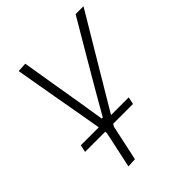

<svg xmlns="http://www.w3.org/2000/svg" viewBox="-197 -607 912 912"><g transform="rotate(-45 259.0 -151.0)"><path d="M34.5 0 42.5 -36.5H163Q156.5 -74.5 149.8 -113.2Q143 -152 136.5 -189L121.5 -273.5Q112 -328 102.2 -384Q92.5 -440 83 -494.5L130 -497Q143 -417.5 155.5 -342Q168 -266.5 181.5 -187L202.5 -56H209.5L285.5 -188Q331.5 -266.5 376.2 -342.8Q421 -419 465.5 -494.5H518.5Q486 -440 452.5 -384Q419 -328 386 -272.5L333 -183.5Q311 -146.5 289.2 -110Q267.5 -73.5 245.5 -36.5H364.5L356.5 0H223.5Q220 6.5 216 12.5Q205.5 61 196.5 103.8Q187.5 146.5 177.5 192L131.5 194.5Q141 148.5 150.8 104.2Q160.5 60 171 10Q170.5 5 169.5 0Z"/></g></svg>

Font: Commissioner ExtraLight
Style: Italic
Weight: 200
Italic angle: -12°
Designer: Kostas Bartsokas
Foundry: Kostas Bartsokas
Version: Version 1.000; ttfautohint (v1.8.3)